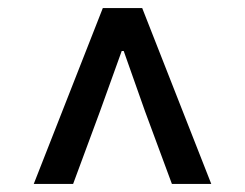

<svg xmlns="http://www.w3.org/2000/svg" viewBox="-20 -774 610 478"><path d="M64 -316 236 -754H334L506 -316H408L341 -497L288 -647H283L229 -497L162 -316Z"/></svg>

Font: Source Han Sans Medium
Style: Regular
Weight: 500
Designer: Ryoko NISHIZUKA Ë•øÂ°öÊ∂ºÂ≠ê (kana, bopomofo & ideographs); Paul D. Hunt (Latin, Greek & Cyrillic); Sandoll Communicatio
Foundry: Adobe
Version: Version 2.004;hotconv 1.0.118;makeotfexe 2.5.65603